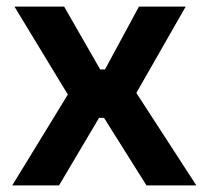

<svg xmlns="http://www.w3.org/2000/svg" viewBox="-20 -563 627 583"><path d="M159.2 0H17.1L186 -275.9L23.9 -543H174.8L284.2 -352.1H298.8L401.9 -543H543.9L394 -280.8L576.2 0H424.8L295.9 -205.1H280.8Z"/></svg>

Font: Sora SemiBold
Style: Regular
Weight: 600
Designer: Jonathan Barnbrook, Julián Moncada
Foundry: Barnbrook Fonts
Version: Version 2.000